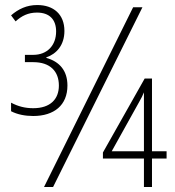

<svg xmlns="http://www.w3.org/2000/svg" viewBox="-20 -743 695 763"><path d="M112 -282C195 -282 248 -325 248 -403C248 -462 217 -498 164 -513V-515C205 -529 236 -564 236 -620C236 -686 193 -723 128 -723C86 -723 53 -707 24 -682L42 -658C66 -680 92 -693 127 -693C176 -693 203 -666 203 -618C203 -563 168 -525 112 -525H79V-496H112C180 -496 214 -459 214 -403C214 -349 180 -313 112 -313C80 -313 52 -320 24 -335V-301C49 -288 80 -282 112 -282ZM155 0H191L546 -714H509ZM552 0H584V-113H642V-142H584V-431H555L389 -137V-113H552ZM424 -142 532 -336C542 -353 547 -364 552 -376C552 -362 552 -350 552 -321V-142Z"/></svg>

Font: Noto Sans ExtraCondensed ExtraLight
Style: Regular
Weight: 200
Width: 2
Designer: Monotype Design Team
Foundry: Monotype Imaging Inc.
Version: Version 2.013